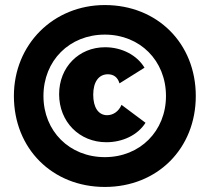

<svg xmlns="http://www.w3.org/2000/svg" viewBox="-20 -730 830 760"><path d="M395 10C603 10 755 -142 755 -350C755 -558 603 -710 395 -710C191 -710 35 -554 35 -350C35 -142 187 10 395 10ZM395 -108C255 -108 152 -211 152 -350C152 -490 255 -593 395 -593C534 -593 637 -490 637 -350C637 -211 534 -108 395 -108ZM401 -167C465 -167 525 -195 556 -244L461 -315C450 -289 428 -274 404 -274C370 -274 349 -304 349 -355C349 -406 371 -436 407 -436C430 -436 446 -424 453 -400L552 -462C523 -511 463 -543 396 -543C292 -543 214 -464 214 -357C214 -248 294 -167 401 -167Z"/></svg>

Font: Fixel Display Black
Style: Regular
Weight: 900
Designer: AlfaBravo + MacPaw
Foundry: Kyrylo Tkachov, Marchela Mozhyna, Serhii Makarenko, Maria Weinstein, Zakhar Kryvoshyya
Version: Version 1.211